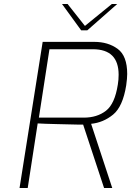

<svg xmlns="http://www.w3.org/2000/svg" viewBox="-20 -943 658 963"><path d="M194 -733H453Q522 -733 570 -698Q618 -663 618 -572Q618 -550 613 -515Q596 -408 547 -368Q498 -328 437 -322L543 0H502L397 -318H374Q337 -319 268.5 -320.5Q200 -322 169 -324L119 0H78ZM400 -353Q467 -353 511.5 -387.5Q556 -422 571 -519Q575 -543 575 -568Q575 -696 446 -696H228L175 -353ZM291 -923H319L406 -813L541 -923H568L418 -791H387Z"/></svg>

Font: Exo ExtraLight
Style: Italic
Weight: 275
Italic angle: -9°
Designer: Natanael Gama
Foundry: Natanael Gama
Version: Version 1.500; ttfautohint (v1.6)